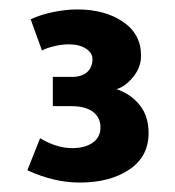

<svg xmlns="http://www.w3.org/2000/svg" viewBox="-20 -846 370 407"><path d="M38 -485 65 -553Q100 -532 133 -532Q160 -532 176.5 -543.5Q193 -555 193 -576Q193 -597 177 -609Q161 -621 131 -621H92V-683H133Q153 -683 164.5 -693Q176 -703 176 -721Q176 -734 162 -743Q148 -752 126 -752Q111 -752 94.5 -748Q78 -744 69 -739L45 -805Q66 -815 93 -820.5Q120 -826 144 -826Q202 -826 240.5 -800Q279 -774 279 -728Q279 -703 262 -682.5Q245 -662 227 -657Q257 -647 276 -623.5Q295 -600 295 -564Q295 -514 254 -486.5Q213 -459 149 -459Q95 -459 38 -485Z"/></svg>

Font: XXII Aven Bold
Style: Regular
Weight: 700
Designer: Lecter Johnson
Foundry: Doubletwo Studios
Version: Version 1.001